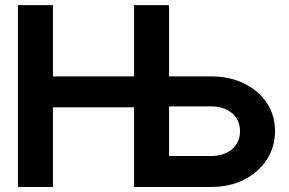

<svg xmlns="http://www.w3.org/2000/svg" viewBox="-20 -743 1150 763"><path d="M617.7 -123 651.9 0H817.4Q893.3 0 950.8 -29.5Q1008.3 -59.1 1040.6 -109.4Q1073 -159.7 1073 -221.7Q1073 -284.2 1040.6 -333.3Q1008.3 -382.3 950.8 -410.9Q893.3 -439.5 817.4 -439.5H665.5H537.1L617.7 -320.3H817.4Q869.6 -320.3 901.7 -293.5Q933.8 -266.6 933.8 -221.7Q933.8 -176.8 901.7 -149.9Q869.6 -123 817.4 -123ZM51.3 -722.7V0H190.4V-316.4H512.7V0H651.9V-722.7H512.7V-439.5H190.4V-722.7Z"/></svg>

Font: Giphurs
Style: Regular
Weight: 400
Version: Version 2.010